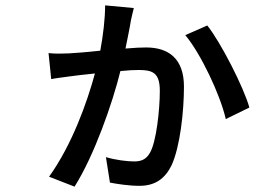

<svg xmlns="http://www.w3.org/2000/svg" viewBox="-20 -642 1040 716"><path d="M479 -612 372 -622C372 -573 365 -513 354 -453C306 -448 262 -444 238 -443C211 -442 189 -441 161 -444L171 -347C191 -351 218 -354 239 -357C259 -360 295 -364 334 -368C305 -261 249 -103 163 17L258 54C332 -63 400 -259 429 -377C457 -380 481 -381 497 -381C549 -381 576 -371 576 -303C576 -233 563 -112 539 -72C524 -45 503 -40 480 -40C455 -40 412 -45 375 -56L390 39C417 44 460 51 500 51C560 51 596 23 620 -26C652 -96 666 -228 666 -319C666 -423 609 -465 525 -465C508 -465 480 -464 448 -461C456 -501 465 -544 468 -565C471 -578 474 -593 479 -612ZM753 -547 671 -511C728 -443 801 -290 822 -198L910 -241C889 -316 804 -483 753 -547Z"/></svg>

Font: Spoqa Han Sans Neo Medium
Style: Regular
Weight: 500
Designer: [Spoqa Han Sans Neo] Dong-huui Kim ___ Younghwa Kang ___ Yujin Lee ___ [Noto Sans] Ryoko NISHIZUKA ____ (kana & ideograp
Foundry: Spoqa (http://www.spoqa-han-sans.com)
Version: Version 1.100;hotconv 1.0.109;makeotfexe 2.5.65596